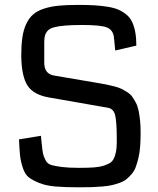

<svg xmlns="http://www.w3.org/2000/svg" viewBox="-20 -759 652 790"><path d="M558.6 -213.4Q558.6 -181.6 556.6 -156Q554.7 -130.4 549.6 -109.1Q544.4 -87.9 538.6 -71.8Q532.7 -55.7 522 -43.2Q511.2 -30.8 500.7 -22Q490.2 -13.2 473.4 -7.1Q456.5 -1 440.9 2.7Q425.3 6.3 401.9 8.3Q378.4 10.3 357.2 11Q335.9 11.7 305.2 11.7Q247.1 11.7 207.8 8.3Q168.5 4.9 140.9 -6.3Q113.3 -17.6 98.1 -29.5Q83 -41.5 74.2 -67.6Q65.4 -93.8 62.7 -117.7Q60.1 -141.6 58.1 -185.5L148.4 -200.2Q149.9 -189.5 151.4 -169.9Q154.3 -139.6 157 -127.2Q159.7 -114.7 167.5 -99.6Q175.3 -84.5 191.9 -79.8Q208.5 -75.2 235.4 -71.8Q262.2 -68.4 307.1 -68.4Q344.2 -68.4 368.2 -70.3Q392.1 -72.3 410.2 -78.4Q428.2 -84.5 437.5 -92.3Q446.8 -100.1 452.4 -116.5Q458 -132.8 459.5 -150.4Q460.9 -168 460.4 -197.3Q460 -261.7 453.4 -286.4Q446.8 -311 425.3 -315.4L182.1 -357.9Q118.7 -368.7 93.8 -406.2Q68.8 -443.8 67.4 -527.8Q67.4 -572.8 72 -604.7Q76.7 -636.7 88.1 -660.9Q99.6 -685.1 116.5 -699.7Q133.3 -714.4 160.9 -723.4Q188.5 -732.4 221.4 -735.6Q254.4 -738.8 302.2 -738.8Q341.3 -738.8 369.4 -737.1Q397.5 -735.4 424.1 -731Q450.7 -726.6 468.3 -718.8Q485.8 -710.9 500.7 -698.5Q515.6 -686 523.9 -668.2Q532.2 -650.4 536.6 -626.5Q541 -602.5 541 -571.3L454.1 -551.3Q449.2 -605 447.8 -612.3Q441.9 -637.2 419.9 -646Q395.5 -656.2 317.9 -656.2Q275.4 -656.2 247.8 -653.8Q220.2 -651.4 202.6 -646.7Q185.1 -642.1 176.5 -632.8Q168 -623.5 165 -613Q162.1 -602.5 162.1 -585.4V-501Q162.1 -455.1 202.1 -448.2L377 -418.5Q401.4 -414.6 416 -411.6Q430.7 -408.7 449.7 -403.8Q468.8 -398.9 479.5 -393.6Q490.2 -388.2 503.4 -379.9Q516.6 -371.6 523.9 -361.3Q531.2 -351.1 538.8 -336.9Q546.4 -322.8 550 -304.9Q553.7 -287.1 556.2 -264.4Q558.6 -241.7 558.6 -213.4Z"/></svg>

Font: Coda
Style: Regular
Weight: 400
Designer: vernon adams
Foundry: vernon adams
Version: Version 2.001; ttfautohint (v0.8) -r 50 -G 200 -x